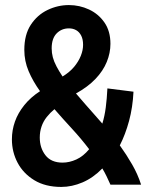

<svg xmlns="http://www.w3.org/2000/svg" viewBox="-20 -729 600 758"><path d="M222 9Q159 9 115.5 -17.5Q72 -44 49.5 -86.5Q27 -129 27 -179Q27 -215 39 -249Q51 -283 76 -314Q101 -345 138 -369Q110 -408 93 -448Q76 -488 76 -532Q76 -592 101.5 -631Q127 -670 167.5 -689.5Q208 -709 252 -709Q294 -709 331.5 -691.5Q369 -674 392.5 -640Q416 -606 416 -556Q416 -520 401.5 -484.5Q387 -449 357 -417.5Q327 -386 280 -360Q300 -337 317.5 -316.5Q335 -296 351.5 -278Q368 -260 384 -241Q393 -270 397.5 -304.5Q402 -339 404 -380L507 -367Q504 -305 489.5 -251.5Q475 -198 453 -155Q479 -119 501.5 -80Q524 -41 537 0H416Q409 -16 401 -32.5Q393 -49 384 -64Q348 -27 306 -9Q264 9 222 9ZM227 -87Q254 -87 281.5 -99.5Q309 -112 332 -140Q300 -182 264 -221Q228 -260 195 -298Q178 -284 164.5 -267Q151 -250 144 -229.5Q137 -209 137 -186Q137 -145 159.5 -116Q182 -87 227 -87ZM227 -427Q255 -444 272.5 -465Q290 -486 299 -508.5Q308 -531 308 -552Q308 -574 300.5 -588.5Q293 -603 280.5 -610Q268 -617 252 -617Q223 -617 203.5 -597Q184 -577 184 -538Q184 -520 188.5 -503Q193 -486 203 -467Q213 -448 227 -427Z"/></svg>

Font: Ubuntu Sans Mono SemiBold
Style: Regular
Weight: 600
Monospace: yes
Designer: Dalton Maag Ltd
Foundry: Dalton Maag Ltd
Version: Version 1.006